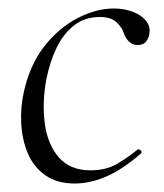

<svg xmlns="http://www.w3.org/2000/svg" viewBox="-20 -419 385 452"><path d="M156 13Q114 13 86.5 -6.5Q59 -26 45.5 -58Q32 -90 30 -128Q28 -166 36 -202Q50 -266 84 -309.5Q118 -353 162 -376Q206 -399 248 -399Q272 -399 292 -391.5Q312 -384 323 -371Q334 -358 332 -342Q331 -331 324.5 -322Q318 -313 304 -313Q293 -313 284.5 -320.5Q276 -328 271 -342Q268 -353 255 -366Q242 -379 215 -379Q179 -379 153.5 -358.5Q128 -338 112.5 -305Q97 -272 89 -232Q79 -177 85.5 -128Q92 -79 118.5 -48.5Q145 -18 193 -18Q230 -18 256 -33.5Q282 -49 304 -67Q307 -69 311 -65Q315 -61 312 -58Q270 -21 231.5 -4Q193 13 156 13Z"/></svg>

Font: Cormorant Garamond Light
Style: Italic
Weight: 300
Italic angle: -10°
Designer: Christian Thalmann (Catharsis Fonts)
Foundry: Catharsis Fonts
Version: Version 4.001